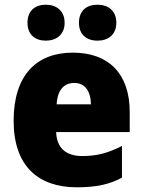

<svg xmlns="http://www.w3.org/2000/svg" viewBox="-20 -787 608 817"><path d="M97 -690C97 -639 130 -614 175 -614C220 -614 255 -640 255 -690C255 -741 220 -767 175 -767C130 -767 97 -742 97 -690ZM316 -690C316 -640 348 -614 395 -614C441 -614 475 -640 475 -690C475 -741 441 -767 395 -767C349 -767 316 -742 316 -690ZM290 -563C135 -563 38 -467 38 -273C38 -81 142 10 307 10C391 10 447 -3 499 -31V-166C441 -136 392 -123 330 -123C257 -123 221 -161 219 -225H532V-310C532 -476 440 -563 290 -563ZM296 -434C341 -434 366 -400 367 -343H221C225 -408 255 -434 296 -434Z"/></svg>

Font: Noto Sans Georgian SemiCondensed Black
Style: Regular
Weight: 900
Width: 4
Designer: Monotype Design Team, Akaki Razmadze
Foundry: Google LLC
Version: Version 2.005